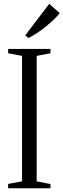

<svg xmlns="http://www.w3.org/2000/svg" viewBox="-20 -1004 338 1024"><path d="M97.5 -37V-706L23.5 -720V-743H249V-720L175.5 -706V-37L249 -22.5V0H23.5V-23ZM130.5 -801.5 115 -816 242.5 -983.5 298.5 -934Q287 -919 267 -899.8Q247 -880.5 223 -861.2Q199 -842 175 -826.2Q151 -810.5 131.5 -801.5Z"/></svg>

Font: Merriweather 120pt Light
Style: Regular
Weight: 300
Version: Version 2.100